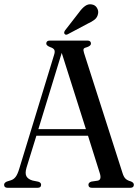

<svg xmlns="http://www.w3.org/2000/svg" viewBox="-20 -893 658 913"><path d="M175.5 -14.5Q175.5 0 159 0H16Q-0.5 0 -0.5 -14.5Q-0.5 -23.5 12 -29.5L32.5 -36Q45 -40 54.2 -51.8Q63.5 -63.5 72 -92L237 -631.5Q242.5 -648 238.2 -656Q234 -664 218.5 -669Q200 -676.5 200 -685.5Q200 -700 217 -700H396Q412.5 -700 412.5 -685.5Q412.5 -675.5 394.5 -669Q381 -666 378 -660.8Q375 -655.5 379.5 -641.5L562.5 -70.5Q568.5 -51 577.5 -42.8Q586.5 -34.5 602 -30.5Q616.5 -25 616.5 -14.5Q616.5 0 599.5 0H417Q400.5 0 400.5 -14.5Q400.5 -25 414.5 -29.5L445 -34Q464.5 -38 454.5 -69.5L398.5 -247.5H153L106 -95.5Q98 -68 106 -54.2Q114 -40.5 135 -34.5L162 -29Q175.5 -25 175.5 -14.5ZM162.5 -279H388.5L273.5 -641.5ZM355 -833Q370 -854 384.8 -864.5Q399.5 -875 416 -872Q432.5 -869.5 440.8 -856Q449 -842.5 446.5 -829Q443.5 -810.5 430.2 -800Q417 -789.5 397 -780.5L302 -730Q292 -725 287 -732Q282.5 -737.5 289 -748Z"/></svg>

Font: Fraunces 144pt S050
Style: Regular
Weight: 400
Version: Version 1.000; ttfautohint (v1.8.3)